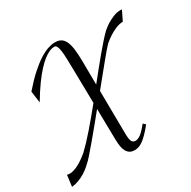

<svg xmlns="http://www.w3.org/2000/svg" viewBox="-177 -855 1018 1021"><g transform="rotate(-30 332.0 -344.5)"><path d="M488.8 -79.6Q467.3 -53.2 450.4 -36.1Q433.6 -19 419.7 -9Q405.8 1 393.6 4.9Q381.3 8.8 368.2 8.8Q350.6 8.8 339.1 1.7Q327.6 -5.4 320.6 -18.3Q313.5 -31.2 310.5 -49.6Q307.6 -67.9 307.1 -90.3L303.7 -281.2Q281.2 -253.4 259.8 -227.3Q238.3 -201.2 219 -178Q199.7 -154.8 183.1 -135Q166.5 -115.2 153.3 -100.6Q149.4 -96.2 141.6 -86.9Q133.8 -77.6 122.6 -66.2Q111.3 -54.7 96.4 -42Q81.5 -29.3 63.7 -18.3Q45.9 -7.3 25.1 0.7Q4.4 8.8 -18.6 11.2L-9.8 -58.1Q-0.5 -55.2 10.3 -55.9Q21 -56.6 32.2 -60.1Q43.5 -63.5 54.7 -68.8Q65.9 -74.2 76.2 -80.6Q100.1 -95.2 124 -115.7Q141.6 -132.3 162.6 -154.5Q183.6 -176.8 206.3 -202.9Q229 -229 253.7 -258.5Q278.3 -288.1 303.2 -318.8L299.8 -509.8Q298.8 -552.7 298.1 -585.2Q297.4 -617.7 294.7 -638.9Q292 -660.2 286.6 -670.9Q281.2 -681.6 272 -681.6Q267.1 -681.6 258.1 -680.2Q249 -678.7 235.6 -672.1Q222.2 -665.5 204.3 -651.9Q186.5 -638.2 164.1 -614Q141.6 -589.8 115 -553.2Q88.4 -516.6 57.1 -463.9L47.4 -535.6Q89.4 -584 124.5 -615.5Q159.7 -647 188.7 -665.5Q217.8 -684.1 241.2 -691.9Q264.6 -699.7 283.7 -700.2Q306.6 -700.7 321.8 -691.9Q336.9 -683.1 345.9 -663.8Q355 -644.5 358.9 -614.5Q362.8 -584.5 363.3 -543.5L364.7 -396Q391.6 -429.7 418 -462.2Q444.3 -494.6 468.5 -523.7Q492.7 -552.7 514.4 -577.1Q536.1 -601.6 554.2 -619.1Q571.8 -634.3 591.3 -646.5Q608.4 -656.7 629.6 -665.5Q650.9 -674.3 673.8 -674.3Q676.3 -674.3 678.5 -674.1Q680.7 -673.8 683.1 -673.8L654.3 -614.7Q630.9 -613.8 608.4 -604Q585.9 -594.2 568.4 -583Q547.9 -569.8 528.8 -553.2Q520.5 -544.9 504.2 -525.9Q487.8 -506.8 466.3 -480.5Q444.8 -454.1 418.9 -422.4Q393.1 -390.6 365.2 -356.4L368.2 -89.4Q368.7 -58.6 374.8 -45.4Q380.9 -32.2 397.5 -32.2Q408.2 -32.2 418.9 -38.3Q429.7 -44.4 439.5 -53.5Q449.2 -62.5 458.3 -73.2Q467.3 -84 475.1 -92.8Z"/></g></svg>

Font: Dynalight
Style: Regular
Weight: 400
Version: Version 1.000